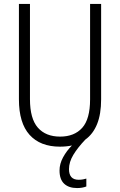

<svg xmlns="http://www.w3.org/2000/svg" viewBox="-20 -734 609 974"><path d="M330 124Q330 178 379 178Q391 178 401.5 176Q412 174 418 172V212Q398 220 371 220Q329 220 305.5 198Q282 176 282 131Q282 97 300 64Q318 31 345 4Q317 10 284 10Q184 10 130 -50Q76 -110 76 -230V-714H132V-231Q132 -132 172 -86.5Q212 -41 285 -41Q357 -41 397 -85.5Q437 -130 437 -230V-714H493V-230Q493 -155 472.5 -104.5Q452 -54 413 -26Q374 15 352 51.5Q330 88 330 124Z"/></svg>

Font: Noto Sans Lao Condensed Light
Style: Regular
Weight: 300
Width: 3
Designer: Monotype Design Team
Foundry: Monotype Imaging Inc.
Version: Version 2.003; ttfautohint (v1.8.4.7-5d5b)